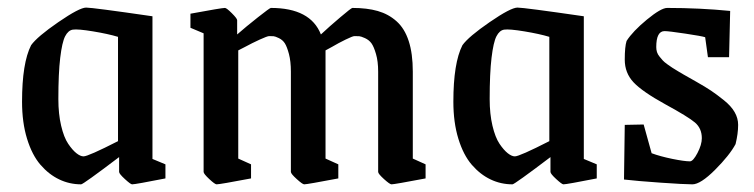

<svg xmlns="http://www.w3.org/2000/svg" viewBox="-20 -477 1987 506"><path d="M193.8 8.8Q163.1 8.8 136 -4.2Q108.9 -17.1 86.7 -42.7Q64.5 -68.4 51.3 -111.3Q38.1 -154.3 38.1 -209Q38.1 -311 62 -357.9Q78.1 -380.4 133.8 -418.7Q189.5 -457 207 -457Q224.1 -457 381.8 -434.1V-58.1L416 -43.9V-6.8Q336.9 8.8 328.1 8.8Q324.2 8.8 309.1 -5.1Q293.9 -19 293.9 -23.9V-63Q199.2 8.8 193.8 8.8ZM200.2 -64.9Q212.4 -64.9 291 -105V-379.9Q265.1 -387.7 225.3 -394.3Q185.5 -400.9 171.9 -398.9Q159.7 -397 151.6 -381.3Q143.6 -365.7 138.7 -324.7Q133.8 -283.7 133.8 -215.8Q133.8 -176.8 141.1 -145.8Q148.4 -114.7 159.7 -98.1Q170.9 -81.5 181.4 -73.2Q191.9 -64.9 200.2 -64.9Z M550.8 8.8Q546.4 8.8 531.5 -5.1Q516.6 -19 516.6 -23.9V-389.2L481.9 -403.8V-440.9Q564 -456.1 572.8 -456.1Q577.1 -456.1 591.1 -442.1Q605 -428.2 605 -423.8V-386.2Q628.4 -406.7 659.7 -431.4Q690.9 -456.1 693.8 -456.1Q798.3 -456.1 825.7 -386.2Q848.1 -407.2 877 -431.6Q905.8 -456.1 908.7 -456.1Q947.3 -456.1 975.6 -448Q1003.9 -439.9 1025.1 -420.9Q1046.4 -401.9 1057.1 -368.9Q1067.9 -335.9 1067.9 -288.1V-59.1L1101.6 -43.9V-6.8Q1019.5 8.8 1011.7 8.8Q1007.3 8.8 991.9 -5.1Q976.6 -19 976.6 -23.9V-288.1Q976.6 -315.4 970.9 -334.7Q965.3 -354 959 -362.8Q952.6 -371.6 941.9 -376.5Q931.2 -381.3 926.5 -381.6Q921.9 -381.8 913.6 -381.8Q909.7 -381.8 890.6 -372.6Q871.6 -363.3 855 -353.5L837.9 -344.2V-59.1L871.6 -43.9V-6.8Q789.6 8.8 781.7 8.8Q777.3 8.8 762 -5.1Q746.6 -19 746.6 -23.9V-288.1Q746.6 -315.4 741.5 -334.7Q736.3 -354 730.7 -362.8Q725.1 -371.6 715.1 -376.5Q705.1 -381.3 700.7 -381.6Q696.3 -381.8 689 -381.8Q684.6 -381.8 664.3 -372.6Q644 -363.3 626 -353.5L607.9 -344.2V-59.1L641.6 -43.9V-6.8Q559.6 8.8 550.8 8.8Z M1330.6 8.8Q1299.8 8.8 1272.7 -4.2Q1245.6 -17.1 1223.4 -42.7Q1201.2 -68.4 1188 -111.3Q1174.8 -154.3 1174.8 -209Q1174.8 -311 1198.7 -357.9Q1214.8 -380.4 1270.5 -418.7Q1326.2 -457 1343.8 -457Q1360.8 -457 1518.6 -434.1V-58.1L1552.7 -43.9V-6.8Q1473.6 8.8 1464.8 8.8Q1460.9 8.8 1445.8 -5.1Q1430.7 -19 1430.7 -23.9V-63Q1335.9 8.8 1330.6 8.8ZM1336.9 -64.9Q1349.1 -64.9 1427.7 -105V-379.9Q1401.9 -387.7 1362.1 -394.3Q1322.3 -400.9 1308.6 -398.9Q1296.4 -397 1288.3 -381.3Q1280.3 -365.7 1275.4 -324.7Q1270.5 -283.7 1270.5 -215.8Q1270.5 -176.8 1277.8 -145.8Q1285.2 -114.7 1296.4 -98.1Q1307.6 -81.5 1318.1 -73.2Q1328.6 -64.9 1336.9 -64.9Z M1804.7 8.8Q1783.7 8.8 1720.7 4.4Q1657.7 0 1624.5 -3.9L1626.5 -147.9L1676.3 -148.9L1697.3 -73.2Q1719.7 -64.9 1751.7 -58.3Q1783.7 -51.8 1798.3 -51.8Q1806.6 -51.8 1818.1 -73.7Q1829.6 -95.7 1829.6 -112.8Q1829.6 -138.7 1811.5 -154.1Q1793.5 -169.4 1733.4 -202.1Q1672.9 -235.4 1649.7 -260Q1626.5 -284.7 1626.5 -319.8Q1626.5 -354 1631.3 -369.1Q1647.5 -394.5 1684.8 -425.3Q1722.2 -456.1 1738.3 -456.1Q1824.2 -456.1 1904.3 -448.2L1901.4 -326.2H1845.7L1838.4 -378.9Q1830.1 -381.8 1786.1 -388.4Q1742.2 -395 1731.4 -395Q1709.5 -395 1709.5 -353Q1709.5 -346.2 1711.4 -339.8Q1713.4 -333.5 1718.3 -327.6Q1723.1 -321.8 1726.8 -317.6Q1730.5 -313.5 1739 -307.4Q1747.6 -301.3 1751.7 -298.6Q1755.9 -295.9 1766.8 -289.3Q1777.8 -282.7 1781.2 -280.8Q1788.1 -276.9 1814 -262.2Q1839.8 -247.6 1854 -238Q1868.2 -228.5 1887.5 -213.1Q1906.7 -197.8 1916 -181.6Q1925.3 -165.5 1925.3 -147.9Q1925.3 -125 1918.5 -97.2Q1902.8 -67.9 1864.5 -29.5Q1826.2 8.8 1804.7 8.8Z"/></svg>

Font: Grenze
Style: Regular
Weight: 400
Designer: Renata Polastri
Foundry: Omnibus-Type
Version: Version 1.002;PS 001.002;hotconv 1.0.88;makeotf.lib2.5.64775